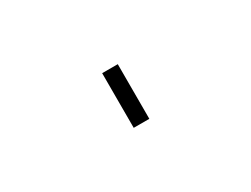

<svg xmlns="http://www.w3.org/2000/svg" viewBox="-29 -63 558 426"><g transform="rotate(-30 250.0 150.0)"><path d="M230 220V80H270V220Z"/></g></svg>

Font: Iosevka SS18 Extralight
Style: Regular
Weight: 200
Monospace: yes
Designer: Belleve Invis
Foundry: Belleve Invis
Version: Version 25.1.1; ttfautohint (v1.8.4)